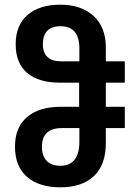

<svg xmlns="http://www.w3.org/2000/svg" viewBox="-20 -790 575 820"><path d="M238 10Q147 10 95.5 -34.5Q44 -79 44 -164Q44 -246 95.5 -290Q147 -334 240 -334H318V-437H236Q145 -437 96 -478.5Q47 -520 47 -601Q47 -683 98 -726.5Q149 -770 238 -770Q326 -770 379 -722.5Q432 -675 432 -586V-528H513V-437H432V-334H513V-243H432V-179Q432 -86 381 -38Q330 10 238 10ZM242 -528H319V-583Q319 -678 238 -678Q200 -678 181.5 -658Q163 -638 163 -602Q163 -528 242 -528ZM238 -82Q278 -82 298.5 -108Q319 -134 319 -184V-243H245Q159 -243 159 -163Q159 -124 179.5 -103Q200 -82 238 -82Z"/></svg>

Font: Noto Sans Georgian Condensed SemiBold
Style: Regular
Weight: 600
Width: 3
Designer: Monotype Design Team, Akaki Razmadze
Foundry: Google LLC
Version: Version 2.005; ttfautohint (v1.8.4.7-5d5b)